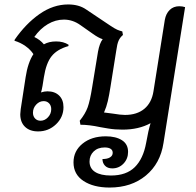

<svg xmlns="http://www.w3.org/2000/svg" viewBox="-20 -582 882 862"><path d="M811 -550 714 60Q700 152 635 206Q570 260 472 260Q400 260 355 230.5Q310 201 310 147Q310 96 350.5 63Q391 30 455 30Q500 30 527.5 47.5Q555 65 555 100Q555 131 534.5 152.5Q514 174 484 174Q463 174 451.5 162Q440 150 440 132Q462 132 474 124.5Q486 117 486 104Q486 92 476.5 86Q467 80 450 80Q419 80 400.5 98Q382 116 382 143Q382 174 407 190Q432 206 478 206Q547 206 585 168.5Q623 131 636 60Q641 31 646 9Q651 -13 656 -29Q603 0 530 0Q496 0 466 -5Q436 -10 431 -11Q380 -22 341 -22L338 -40Q363 -71 373.5 -100Q384 -129 394 -192L420 -350Q427 -388 441 -406Q422 -412 397 -430L340 -470Q306 -494 267 -494Q229 -494 194.5 -473.5Q160 -453 134 -416Q161 -403 177 -383Q200 -396 232 -396Q265 -396 288 -381L287 -375Q237 -361 212 -330Q187 -299 177 -235L171 -197Q167 -174 164 -167Q179 -172 193 -172Q226 -172 245.5 -153Q265 -134 265 -101Q265 -56 231.5 -24Q198 8 151 8Q114 8 92.5 -12.5Q71 -33 71 -69Q71 -76 73 -92L95 -235Q105 -301 130 -339Q117 -359 94.5 -375Q72 -391 45 -399L46 -404Q96 -476 157.5 -519Q219 -562 286 -562Q334 -562 366 -540L475 -467Q496 -453 506.5 -448.5Q517 -444 529 -441L532 -425Q519 -414 512.5 -399.5Q506 -385 502 -355L476 -192Q470 -154 464 -128Q458 -102 447 -77Q459 -76 486 -72Q522 -66 541 -66Q595 -66 628 -93.5Q661 -121 669 -172L720 -493Q725 -521 742 -537.5Q759 -554 785 -554Q799 -554 811 -550ZM176 -128Q157 -128 142.5 -112.5Q128 -97 128 -76Q128 -60 137.5 -50Q147 -40 162 -40Q181 -40 195.5 -55.5Q210 -71 210 -92Q210 -108 200.5 -118Q191 -128 176 -128Z"/></svg>

Font: Thasadith
Style: Bold Italic
Weight: 700
Italic angle: -9°
Designer: Cadson Demak Co.,Ltd.
Foundry: Cadson Demak Co.,Ltd.
Version: Version 1.000; ttfautohint (v1.6)